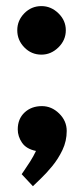

<svg xmlns="http://www.w3.org/2000/svg" viewBox="-20 -480 273 636"><path d="M51.8 97Q51.8 97 60.1 84.9Q68.5 72.8 79.9 55Q91.2 37.2 99.2 20Q67.2 13.5 53 -7.2Q38.8 -28 38.8 -51.5Q38.8 -86.2 61.4 -107.4Q84 -128.5 118.8 -128.5Q151 -128.5 176 -104Q201 -79.5 201 -46.2Q201 -12.8 186.9 16.9Q172.8 46.5 152.6 70.9Q132.5 95.2 114.5 112.2Q96.5 129.2 89 136.8ZM117.2 -459.8Q149 -459.8 173.5 -436Q198 -412.2 198 -379.8Q198 -347 173.5 -323Q149 -299 117.2 -299Q84 -299 60.6 -323Q37.2 -347 37.2 -379.8Q37.2 -412.2 60.6 -436Q84 -459.8 117.2 -459.8Z"/></svg>

Font: Podkova VF Beta
Style: Regular
Weight: 400
Designer: Ilya Yudin
Foundry: Cyreal (www.cyreal.org)
Version: Version 2.100